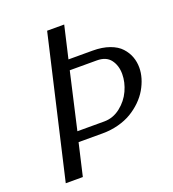

<svg xmlns="http://www.w3.org/2000/svg" viewBox="-129 -799 810 898"><g transform="rotate(-20 276.5 -350.0)"><path d="M553.2 -391.1Q553.2 -365.2 545.2 -338.4Q537.1 -311.5 522.2 -285.9Q507.3 -260.3 483.9 -237.3Q460.4 -214.4 431.9 -197.3Q403.3 -180.2 365.7 -170.2Q328.1 -160.2 287.1 -160.2H167L129.9 0H44.9L207 -700.2H292L254.9 -540H375Q422.9 -540 458.7 -527.1Q494.6 -514.2 514.6 -492.2Q534.7 -470.2 543.9 -444.8Q553.2 -419.4 553.2 -391.1ZM243.2 -490.2 179.2 -210H313Q356.9 -210 393.6 -238.5Q430.2 -267.1 449 -308.1Q467.8 -349.1 467.8 -390.1Q467.8 -432.6 446 -461.4Q424.3 -490.2 377.9 -490.2Z"/></g></svg>

Font: Pfennig
Style: Italic
Weight: 500
Italic angle: -13°
Version: Version 20120410 ; ttfautohint (v0.8)